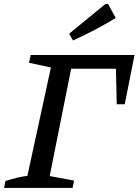

<svg xmlns="http://www.w3.org/2000/svg" viewBox="-36 -919 678 939"><path d="M622 -650 574 -409H535L531 -583H312L207 -58L326 -36L319 0H-16L-9 -34Q20 -43 46.5 -49.5Q73 -56 98 -59L213 -589L106 -612L114 -650ZM321 -721 302 -754 479 -899H493L530 -831Q429 -770 321 -721Z"/></svg>

Font: Piazzolla SC Medium
Style: Italic
Weight: 500
Italic angle: -11.3°
Designer: Juan Pablo del Peral
Foundry: Huerta Tipografica
Version: Version 1.330